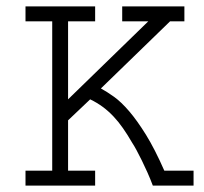

<svg xmlns="http://www.w3.org/2000/svg" viewBox="-20 -583 640 603"><path d="M278.8 -516.1H193.8V-271L445.8 -516.1H363.8V-563H559.1V-516.1H514.2L296.9 -305.2Q315.9 -294.9 338.4 -278.8Q360.8 -262.7 385.7 -233.6Q410.6 -204.6 438.5 -159.7Q466.3 -114.7 496.1 -46.9H587.9V0H460Q452.1 -21 443.1 -41.3Q434.1 -61.5 425.3 -79.3Q416.5 -97.2 408.7 -111.6Q400.9 -126 395 -134.8Q380.4 -160.2 366.2 -180.4Q352.1 -200.7 336.4 -217.3Q320.8 -233.9 303 -247.1Q285.2 -260.3 263.2 -271L193.8 -205.1V-46.9H278.8V0H60.1V-46.9H144V-516.1H60.1V-563H278.8Z"/></svg>

Font: Ethiopic Sadiss
Style: Regular
Weight: 400
Designer: abass alamnehe
Foundry: Senamirmir Project
Version: Version 5.100